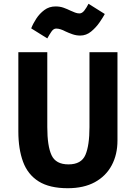

<svg xmlns="http://www.w3.org/2000/svg" viewBox="-20 -974 717 1015"><path d="M404 -786Q436 -786 462 -807.5Q488 -829 506.5 -856Q525 -883 534 -900L448 -954Q438 -934 426 -918.5Q414 -903 400 -903Q389 -903 377 -907.5Q365 -912 352 -918Q336 -926 316.5 -933Q297 -940 274 -940Q240 -940 214.5 -921Q189 -902 171.5 -875Q154 -848 145 -824L230 -771Q241 -791 252 -807Q263 -823 277 -823Q288 -823 300.5 -819Q313 -815 326 -808Q343 -800 363 -793Q383 -786 404 -786ZM601 -231V-698H453V-302Q453 -205 431.5 -155Q410 -105 342 -105Q275 -105 252.5 -153.5Q230 -202 230 -302V-698H77V-279Q77 -186 102 -118.5Q127 -51 184.5 -15Q242 21 338 21Q423 21 481.5 -11Q540 -43 570.5 -100Q601 -157 601 -231Z"/></svg>

Font: Repo Bold
Style: Bold
Weight: 700
Designer: Stefan Peev
Foundry: Context Ltd
Version: Version 1.502